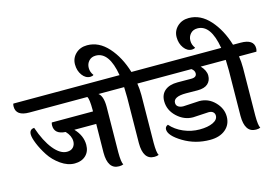

<svg xmlns="http://www.w3.org/2000/svg" viewBox="-172 -1198 2125 1458"><g transform="rotate(-15 890.0 -469.5)"><path d="M512 -125 515 -350H343Q401 -289 401 -217Q401 -164 368 -133Q335 -102 280.5 -102Q226 -102 172.5 -139.5Q119 -177 86 -228Q53 -279 33.5 -327Q14 -375 14 -401Q14 -441 52 -443Q90 -331 142 -267Q194 -203 247 -203Q279 -203 296 -221.5Q313 -240 313 -268Q313 -311 275 -351Q188 -356 188 -425Q188 -438 192 -448H516V-462Q516 -544 503 -565H47Q-57 -565 -57 -639Q-57 -655 -53 -662H655Q759 -662 759 -591Q759 -578 754 -565H590Q625 -540 625 -456L621 -98Q621 -21 634 0Q620 6 600 6Q512 6 512 -125Z M790 -125 794 -482Q794 -513 792 -565H742Q637 -565 637 -639Q637 -652 641 -662H782Q750 -852 645 -852Q611 -852 590.5 -829.5Q570 -807 570 -774.5Q570 -742 591 -715Q582 -707 565 -707Q528 -707 502 -742.5Q476 -778 476 -827.5Q476 -877 511.5 -911Q547 -945 602 -945Q694 -945 766 -865Q838 -785 875 -662H934Q1038 -662 1038 -591Q1038 -578 1033 -565H896Q903 -522 903 -472L899 -98Q899 -21 912 0Q898 6 878 6Q790 6 790 -125Z M1362 -215 1239 -208Q1169 -208 1113.5 -260Q1058 -312 1058 -383Q1058 -436 1093.5 -465.5Q1129 -495 1192.5 -495Q1256 -495 1300 -494.5Q1344 -494 1344 -527Q1344 -548 1321 -565H1030Q925 -565 925 -639Q925 -652 929 -662H1473Q1578 -662 1578 -591Q1578 -580 1572 -565H1394Q1432 -525 1432 -485Q1432 -445 1405.5 -421Q1379 -397 1325 -397L1233 -398Q1134 -398 1134 -349Q1134 -329 1149.5 -318.5Q1165 -308 1190 -308L1315 -315Q1386 -315 1436.5 -263.5Q1487 -212 1487 -148.5Q1487 -85 1441.5 -47Q1396 -9 1320 -9Q1205 -9 1110.5 -66Q1016 -123 1016 -172Q1016 -194 1039 -203Q1078 -158 1138.5 -132Q1199 -106 1264 -106Q1329 -106 1369 -125Q1409 -144 1409 -176Q1409 -193 1397 -204Q1385 -215 1362 -215Z M1589 -125 1593 -482Q1593 -513 1591 -565H1541Q1436 -565 1436 -639Q1436 -652 1440 -662H1581Q1549 -852 1444 -852Q1410 -852 1389.5 -829.5Q1369 -807 1369 -774.5Q1369 -742 1390 -715Q1381 -707 1364 -707Q1327 -707 1301 -742.5Q1275 -778 1275 -827.5Q1275 -877 1310.5 -911Q1346 -945 1401 -945Q1493 -945 1565 -865Q1637 -785 1674 -662H1733Q1837 -662 1837 -591Q1837 -578 1832 -565H1695Q1702 -522 1702 -472L1698 -98Q1698 -21 1711 0Q1697 6 1677 6Q1589 6 1589 -125Z"/></g></svg>

Font: Laila SemiBold
Style: Regular
Weight: 600
Designer: Hitesh Malaviya
Foundry: Indian Type Foundry
Version: Version 1.302;PS 1.0;hotconv 1.0.78;makeotf.lib2.5.61930; tt